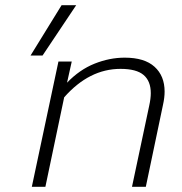

<svg xmlns="http://www.w3.org/2000/svg" viewBox="-20 -716 699 736"><path d="M216 -696H272L143 -503H97ZM204 -480H255L237 -399Q285 -449 342.5 -472Q400 -495 458 -495Q534 -495 572.5 -460Q611 -425 611 -365Q611 -342 605 -315L539 0H486L552 -311Q558 -338 558 -359Q558 -405 530.5 -428.5Q503 -452 442 -452Q322 -452 226 -343L154 0H102Z"/></svg>

Font: Prompt ExtraLight
Style: Italic
Weight: 275
Italic angle: -12°
Designer: Katatrad Team
Foundry: CadsonDemak
Version: Version 1.000